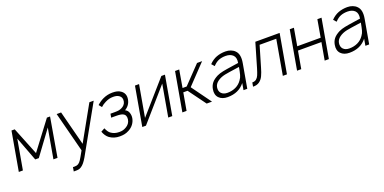

<svg xmlns="http://www.w3.org/2000/svg" viewBox="-10 -1467 5217 2606"><g transform="rotate(-20 2598.0 -164.5)"><path d="M690.5 -562.5 593.5 0H534.5L610.5 -432.5L354 -83.5H302L170 -432.5L93.5 0H34.5L133.5 -562.5H180L341.5 -160.5L645 -562.5Z M1320.5 -561.5 938.5 120Q913.5 162.5 892 188.5Q870.5 214.5 846.5 230Q825 244 803.5 247Q792.5 248.5 776.2 249Q760 249.5 737.5 249L747.5 189.5L771.5 190.5Q789.5 190.5 802.5 187Q815.5 183.5 829 175Q849 161.5 866.5 134Q876 120 892.8 90.5Q909.5 61 935 15.5L786 -562.5H850L979 -62.5L1258 -561.5Z M1458.5 -548Q1523.5 -578 1595 -578Q1634 -578 1662.2 -571.2Q1690.5 -564.5 1714.5 -547Q1778 -502.5 1763.5 -419Q1749.5 -338 1676 -293.5Q1711.5 -277 1725 -238.5Q1738.5 -200.5 1731.5 -158.5Q1723 -113 1695.5 -75.8Q1668 -38.5 1624 -15.5Q1589.5 3 1559.5 9Q1531.5 15.5 1489.5 15.5Q1406 15.5 1344 -29Q1298.5 -63 1274 -130L1328 -159.5Q1353 -100.5 1383.5 -79Q1432 -42.5 1502 -42.5Q1532.5 -42.5 1555.2 -48.2Q1578 -54 1601 -67.5Q1659.5 -99.5 1670 -161.5Q1675 -191.5 1666.2 -214Q1657.5 -236.5 1634.5 -248Q1608 -263.5 1531.5 -263.5H1464.5L1474 -317.5H1540.5Q1572 -317.5 1594.2 -321.2Q1616.5 -325 1637.5 -335.5Q1660 -345 1678 -365.2Q1696 -385.5 1701 -412.5Q1711.5 -470 1670 -498Q1653 -509.5 1633.8 -514.8Q1614.5 -520 1585.5 -520Q1553 -520 1526.5 -513.2Q1500 -506.5 1470 -491.5Q1428 -471.5 1397 -441.5L1362.5 -482.5Q1407.5 -524 1458.5 -548Z M2251 0H2193L2274 -461.5L1871 0H1818L1917 -562.5H1976L1895 -103L2298 -562.5H2350Z M2457.5 0H2397L2496 -562.5H2556L2512.5 -310.5H2572L2813.5 -562.5H2886.5L2620 -282.5L2825 0H2748L2563.5 -252H2502Z M3280 0 3297 -97Q3208.5 15.5 3048 15.5Q2967.5 15.5 2923.5 -30Q2880 -75.5 2893.5 -153Q2898 -180 2907.8 -202Q2917.5 -224 2932.8 -242.8Q2948 -261.5 2969.5 -277.2Q2991 -293 3019.5 -307.5Q3059 -326 3109 -336Q3134 -341 3169.8 -346.8Q3205.5 -352.5 3253 -359.5L3337.5 -372Q3351 -446.5 3314.5 -483Q3277.5 -520 3209.5 -520Q3155 -520 3111.5 -503.5Q3068.5 -487.5 3025 -440.5L2988.5 -481.5Q3038.5 -533.5 3097.8 -555.8Q3157 -578 3228 -578Q3268.5 -578 3303.8 -564.5Q3339 -551 3361.5 -527Q3418 -472 3396 -349L3334.5 0ZM3330 -317.5Q3151 -292.5 3116.5 -284.5Q3053 -271 3008.5 -238.5Q2964 -206 2956 -159.5Q2947 -104.5 2977.5 -72.5Q3008 -40.5 3065.5 -40.5Q3132 -40.5 3186.2 -66.5Q3240.5 -92.5 3275 -143.5Q3298 -174.5 3307 -209.5Q3312 -227 3317.5 -253.8Q3323 -280.5 3330 -317.5Z M4006.5 -562.5 3907.5 0H3848L3936.5 -504H3696L3608.5 -207.5Q3590 -141 3568.5 -96Q3548.5 -52 3511.5 -25Q3474.5 2 3418 0L3428 -57.5Q3464.5 -57.5 3486.5 -75Q3508.5 -92.5 3522 -124Q3529 -140 3537 -163.2Q3545 -186.5 3554.5 -217.5L3655.5 -562.5Z M4611.5 -562.5 4513 0H4452.5L4497 -252H4158.5L4114 0H4053.5L4152.5 -562.5H4212.5L4169 -310.5H4507.5L4551.5 -562.5Z M5040.5 0 5057.5 -97Q4969 15.5 4808.5 15.5Q4728 15.5 4684 -30Q4640.5 -75.5 4654 -153Q4658.5 -180 4668.2 -202Q4678 -224 4693.2 -242.8Q4708.5 -261.5 4730 -277.2Q4751.5 -293 4780 -307.5Q4819.5 -326 4869.5 -336Q4894.5 -341 4930.2 -346.8Q4966 -352.5 5013.5 -359.5L5098 -372Q5111.5 -446.5 5075 -483Q5038 -520 4970 -520Q4915.5 -520 4872 -503.5Q4829 -487.5 4785.5 -440.5L4749 -481.5Q4799 -533.5 4858.2 -555.8Q4917.5 -578 4988.5 -578Q5029 -578 5064.2 -564.5Q5099.5 -551 5122 -527Q5178.5 -472 5156.5 -349L5095 0ZM5090.5 -317.5Q4911.5 -292.5 4877 -284.5Q4813.5 -271 4769 -238.5Q4724.5 -206 4716.5 -159.5Q4707.5 -104.5 4738 -72.5Q4768.5 -40.5 4826 -40.5Q4892.5 -40.5 4946.8 -66.5Q5001 -92.5 5035.5 -143.5Q5058.5 -174.5 5067.5 -209.5Q5072.5 -227 5078 -253.8Q5083.5 -280.5 5090.5 -317.5Z"/></g></svg>

Font: Russisch Sans Light
Style: Italic
Weight: 300
Italic angle: -10°
Designer: Michael Sharanda (font) & Cristiano Sobral (main changes)
Foundry: Michael Sharanda
Version: Version 2.00;September 8, 2020;FontCreator 13.0.0.2681 64-bi